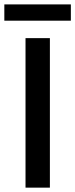

<svg xmlns="http://www.w3.org/2000/svg" viewBox="-36 -861 345 881"><path d="M-16.1 -766.1V-840.8H289.1V-766.1ZM81.1 0V-686H192.9V0Z"/></svg>

Font: Archivo Medium
Style: Regular
Weight: 500
Designer: Hector Gatti
Foundry: Omnibus-Type
Version: Version 2.001